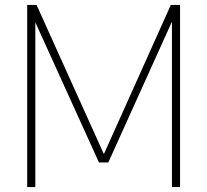

<svg xmlns="http://www.w3.org/2000/svg" viewBox="-20 -760 842 780"><path d="M90.5 0V-740H128.5L402 -134L674 -740H711.5V0H678.5V-672L420 -100H382L123.5 -669.5V0Z"/></svg>

Font: Encode Sans SemiCondensed SemiCondensed Thin
Style: Regular
Weight: 100
Width: 4
Designer: Multiple Designers
Foundry: Impallari Type
Version: Version 3.000; ttfautohint (v1.8.3) -l 8 -r 50 -G 200 -x 14 